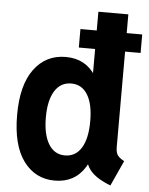

<svg xmlns="http://www.w3.org/2000/svg" viewBox="-54 -796 656 848"><g transform="rotate(5 274.5 -372.0)"><path d="M467.3 7.8Q434.1 -5.4 411.4 -19.8Q388.7 -34.2 375 -52Q361.3 -69.8 356.4 -91.8L377.4 -75.2H338.4L356.4 -137.2V-419.9L335.4 -477.5H347.7V-752H480.5V-163.6Q480.5 -138.2 490 -126.2Q499.5 -114.3 518.6 -104.5ZM220.2 7.8Q133.8 7.8 81.8 -62.5Q29.8 -132.8 29.8 -267.1Q29.8 -399.9 82 -470.2Q134.3 -540.5 221.7 -540.5Q311 -540.5 355.5 -468.3Q399.9 -396 399.9 -268.6Q399.9 -140.1 354.7 -66.2Q309.6 7.8 220.2 7.8ZM255.4 -106.9Q302.7 -106.9 328.4 -148.7Q354 -190.4 354 -267.6Q354 -343.3 328.6 -384.5Q303.2 -425.8 256.3 -425.8Q209 -425.8 183.1 -384.3Q157.2 -342.8 157.2 -267.1Q157.2 -191.4 182.9 -149.2Q208.5 -106.9 255.4 -106.9ZM275.4 -586.9V-668.9H549.3V-586.9Z"/></g></svg>

Font: Reddit Sans Condensed
Style: Bold
Weight: 700
Designer: Stephen Hutchings
Foundry: Reddit
Version: Version 1.014